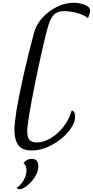

<svg xmlns="http://www.w3.org/2000/svg" viewBox="-20 -1077 669 1383"><path d="M84 -142Q84 -188 99 -284Q116 -385 150.5 -540Q185 -695 226 -844Q242 -903 288 -952Q334 -1001 393 -1029Q452 -1057 508 -1057Q550 -1057 589.5 -1043Q629 -1029 629 -999Q629 -991 623 -971Q617 -951 613 -946Q587 -969 536.5 -983Q486 -997 443 -997Q400 -997 375.5 -977.5Q351 -958 334.5 -911.5Q318 -865 295 -765Q230 -484 190 -250Q176 -166 176 -131Q176 -90 191.5 -70.5Q207 -51 245 -51Q295 -51 346.5 -82Q398 -113 438.5 -165.5Q479 -218 496 -280Q508 -280 514.5 -268.5Q521 -257 521 -238Q521 -187 473.5 -129.5Q426 -72 353 -32.5Q280 7 209 7Q140 7 112 -31.5Q84 -70 84 -142ZM101 275Q132 255 151.5 219Q171 183 171 151Q171 117 149 97Q174 67 209 67Q232 67 244 80.5Q256 94 256 120Q256 159 231.5 197.5Q207 236 174.5 261Q142 286 121 286Q106 286 101 275Z"/></svg>

Font: Charmonman
Style: Bold
Weight: 700
Designer: Ekaluck Peanpanawate
Foundry: Cadson Demak Co.,Ltd.
Version: Version 1.000; ttfautohint (v1.6)